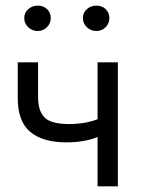

<svg xmlns="http://www.w3.org/2000/svg" viewBox="-20 -661 513 681"><path d="M326 -440H398V0H326V-175Q279 -156 216 -156Q132 -156 87.5 -193Q43 -230 43 -313V-440H115V-317Q115 -267 138.5 -244Q162 -221 225 -221Q281 -221 326 -238ZM66 -597Q66 -616 80 -628.5Q94 -641 114 -641Q134 -641 147 -628.5Q160 -616 160 -597Q160 -578 146.5 -564.5Q133 -551 114 -551Q94 -551 80 -564.5Q66 -578 66 -597ZM274 -597Q274 -616 288 -628.5Q302 -641 322 -641Q342 -641 355 -628.5Q368 -616 368 -597Q368 -578 354.5 -564.5Q341 -551 322 -551Q302 -551 288 -564.5Q274 -578 274 -597Z"/></svg>

Font: Tilda Sans
Style: Regular
Weight: 400
Designer: ParaType Ltd
Foundry: ParaType Ltd
Version: Version 1.002W